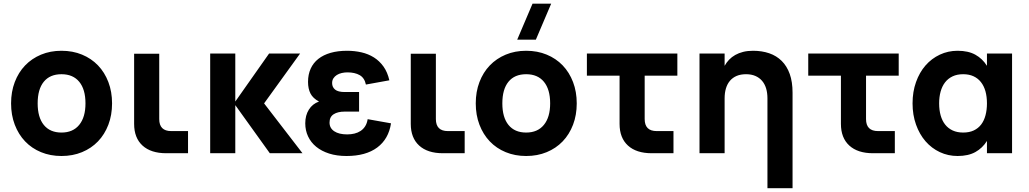

<svg xmlns="http://www.w3.org/2000/svg" viewBox="-20 -830 5572 1040"><path d="M313 15Q252.5 15 202.2 -5.8Q152 -26.5 116 -64.2Q80 -102 60 -154.5Q40 -207 40 -270Q40 -333 60 -385.5Q80 -438 116 -475.5Q152 -513 202.2 -534Q252.5 -555 313 -555Q374 -555 424.2 -534.2Q474.5 -513.5 510.8 -475.8Q547 -438 567 -385.5Q587 -333 587 -270Q587 -207 567 -154.5Q547 -102 510.8 -64.2Q474.5 -26.5 424.2 -5.8Q374 15 313 15ZM313 -112Q375 -112 409 -153.5Q443 -195 443 -270Q443 -346 409.2 -387Q375.5 -428 313 -428Q250.5 -428 217.2 -387.2Q184 -346.5 184 -270Q184 -194 217.5 -153Q251 -112 313 -112Z M998.5 0H880.5Q797.5 0 752 -41.5Q706.5 -83 706.5 -159V-539H842.5V-185Q842.5 -120 907.5 -120H998.5Z M1118.5 -540H1254.5V-280L1437.5 -540H1605.5L1410.5 -270L1618.5 0H1441.5L1254.5 -260.5V0H1118.5Z M1857 15Q1961.5 15 2023.3 -31Q2085 -77 2098 -162L1971.5 -184.5Q1968 -162 1958 -146.2Q1948 -130.5 1933.3 -120.8Q1918.5 -111 1900 -106.5Q1881.5 -102 1860.5 -102Q1816 -102 1790.5 -119Q1765 -136 1765 -166Q1765 -197 1787.3 -211.2Q1809.5 -225.5 1847 -225.5H1925V-331.5H1847Q1811 -331.5 1795 -344.8Q1779 -358 1779 -380Q1779 -395 1786 -405.8Q1793 -416.5 1804.5 -423.8Q1816 -431 1831 -434.5Q1846 -438 1862 -438Q1902 -438 1928.3 -423Q1954.5 -408 1962 -372L2089 -395Q2079 -439 2057.3 -469.5Q2035.5 -500 2005.3 -519Q1975 -538 1937.8 -546.5Q1900.5 -555 1860 -555Q1810 -555 1770.8 -543.8Q1731.5 -532.5 1704.3 -511Q1677 -489.5 1662.8 -458Q1648.5 -426.5 1648.5 -386.5Q1648.5 -349.5 1661.8 -323.5Q1675 -297.5 1708 -280Q1672.5 -267.5 1653 -236.2Q1633.5 -205 1633.5 -162Q1633.5 -123.5 1648.8 -91Q1664 -58.5 1692.8 -35Q1721.5 -11.5 1763 1.8Q1804.5 15 1857 15Z M2497 0H2379Q2296 0 2250.5 -41.5Q2205 -83 2205 -159V-539H2341V-185Q2341 -120 2406 -120H2497Z M2781.5 -615 2864.5 -810H2965.5L2882.5 -615ZM2830 15Q2769.5 15 2719.2 -5.8Q2669 -26.5 2633 -64.2Q2597 -102 2577 -154.5Q2557 -207 2557 -270Q2557 -333 2577 -385.5Q2597 -438 2633 -475.5Q2669 -513 2719.2 -534Q2769.5 -555 2830 -555Q2891 -555 2941.2 -534.2Q2991.5 -513.5 3027.8 -475.8Q3064 -438 3084 -385.5Q3104 -333 3104 -270Q3104 -207 3084 -154.5Q3064 -102 3027.8 -64.2Q2991.5 -26.5 2941.2 -5.8Q2891 15 2830 15ZM2830 -112Q2892 -112 2926 -153.5Q2960 -195 2960 -270Q2960 -346 2926.2 -387Q2892.5 -428 2830 -428Q2767.5 -428 2734.2 -387.2Q2701 -346.5 2701 -270Q2701 -194 2734.5 -153Q2768 -112 2830 -112Z M3159 -540H3649V-420H3472V-185Q3472 -120 3537 -120H3628V0H3510Q3427 0 3381.5 -41.5Q3336 -83 3336 -159V-420H3159Z M4137 -297.5Q4137 -327 4129.8 -351Q4122.5 -375 4108 -392Q4093.5 -409 4071.8 -418.5Q4050 -428 4021 -428Q3992 -428 3970.2 -418.8Q3948.5 -409.5 3934 -392.5Q3919.5 -375.5 3912.2 -351.2Q3905 -327 3905 -297.5V0H3769V-540H3905V-473.5Q3915 -491.5 3929.2 -506.5Q3943.5 -521.5 3962.5 -532.2Q3981.5 -543 4005.5 -549Q4029.5 -555 4059 -555Q4107 -555 4146.5 -541.5Q4186 -528 4214.2 -500Q4242.5 -472 4257.8 -429.2Q4273 -386.5 4273 -328V189.5H4137Z M4358 -540H4848V-420H4671V-185Q4671 -120 4736 -120H4827V0H4709Q4626 0 4580.5 -41.5Q4535 -83 4535 -159V-420H4358Z M5462 -540V0H5326V-66.5Q5302 -28 5263.5 -6.5Q5225 15 5167 15Q5115.5 15 5070.8 -6Q5026 -27 4993.2 -64.8Q4960.5 -102.5 4941.8 -155Q4923 -207.5 4923 -270Q4923 -333 4941.8 -385.5Q4960.5 -438 4993.2 -475.5Q5026 -513 5070.8 -534Q5115.5 -555 5167 -555Q5225 -555 5263.5 -533.5Q5302 -512 5326 -473.5V-540ZM5197 -428Q5164.5 -428 5140 -416.5Q5115.5 -405 5099.2 -384Q5083 -363 5075 -334Q5067 -305 5067 -270Q5067 -234 5075.2 -204.8Q5083.5 -175.5 5099.8 -155Q5116 -134.5 5140.5 -123.2Q5165 -112 5197 -112Q5230.5 -112 5254.8 -123.5Q5279 -135 5294.8 -155.8Q5310.5 -176.5 5318.2 -205.8Q5326 -235 5326 -270Q5326 -306.5 5317.8 -335.8Q5309.5 -365 5293.2 -385.5Q5277 -406 5253 -417Q5229 -428 5197 -428Z"/></svg>

Font: Vela Sans ExtBd
Style: Regular
Weight: 800
Designer: Principal design: Mikhail Sharanda - project Manrope.
Design modification: Ravid Balaliev
Foundry: Mikhail Sharanda
Version: Version 1.001